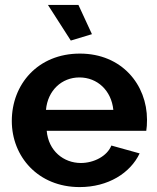

<svg xmlns="http://www.w3.org/2000/svg" viewBox="-20 -751 639 781"><path d="M175 -731 268 -586 354 -612 299 -731ZM304 10C420 10 510 -47 548 -127L433 -159C416 -116 362 -88 309 -88C239 -88 177 -137 170 -219H575C577 -230 578 -247 578 -264C578 -406 476 -533 305 -533C134 -533 28 -408 28 -259C28 -114 135 10 304 10ZM167 -304C174 -383 231 -436 303 -436C376 -436 433 -383 441 -304Z"/></svg>

Font: FIGSv2-sans-serif
Style: Bold
Weight: 700
Designer: Matt McInerney, Pablo Impallari, Rodrigo Fuenzalida,Mirko Velimirovic
Foundry: Matt McInerney, Pablo Impallari, Rodrigo Fuenzalida
Version: Version 4.021;hotconv 1.0.109;makeotfexe 2.5.65596